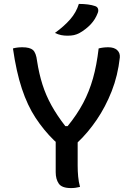

<svg xmlns="http://www.w3.org/2000/svg" viewBox="-20 -950 690 979"><path d="M388 3Q375 6 365 7.5Q355 9 342 9Q295 9 279.5 -14Q264 -37 264 -72V-227Q260 -230 255 -235Q203 -286 161.5 -349Q120 -412 91.5 -498Q63 -584 46 -703Q67 -709 94 -709Q132 -709 148 -695Q164 -681 169 -639Q179 -574 196.5 -519Q214 -464 242.5 -412.5Q271 -361 313 -307H325Q373 -366 404 -424.5Q435 -483 454 -550Q473 -617 483 -703Q506 -709 532 -709Q562 -709 577.5 -694.5Q593 -680 591 -657Q581 -565 549.5 -485Q518 -405 473 -339Q428 -273 376 -224V-106Q376 -77 378.5 -50Q381 -23 388 3ZM382 -930Q433 -930 465 -919Q477 -915 480 -904.5Q483 -894 478 -883Q466 -851 442.5 -826Q419 -801 386 -782Q371 -774 357 -771Q343 -768 324 -768Q307 -768 292 -771Q277 -774 260 -782Q307 -816 338 -851.5Q369 -887 382 -930Z"/></svg>

Font: Recursive Sn Csl St Med
Style: Regular
Weight: 500
Version: Version 1.079;hotconv 1.0.112;makeotfexe 2.5.65598; ttfautoh